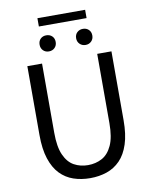

<svg xmlns="http://www.w3.org/2000/svg" viewBox="-107 -1092 935 1183"><g transform="rotate(-10 360.5 -500.5)"><path d="M360.8 13.4Q304.7 13.4 256.8 -2.9Q208.8 -19.2 173.2 -56.1Q137.7 -93 117.8 -153.8Q97.9 -214.5 97.9 -302.4V-733.4H189.9V-299.9Q189.9 -212.2 212.7 -161.4Q235.5 -110.5 274.3 -89.3Q313.1 -68 360.8 -68Q409.8 -68 449 -89.3Q488.3 -110.5 511.7 -161.4Q535 -212.2 535 -299.9V-733.4H624.1V-302.4Q624.1 -214.5 604.3 -153.8Q584.6 -93 548.6 -56.1Q512.7 -19.2 464.6 -2.9Q416.5 13.4 360.8 13.4ZM245.1 -799.8Q223.4 -799.8 209.3 -814Q195.2 -828.2 195.2 -850.3Q195.2 -873.1 209.3 -886.8Q223.4 -900.5 245.1 -900.5Q267.3 -900.5 281.6 -886.8Q295.9 -873.1 295.9 -850.3Q295.9 -828.2 281.6 -814Q267.3 -799.8 245.1 -799.8ZM210.3 -961.8V-1013.7H508.8V-961.8ZM474.6 -799.8Q453 -799.8 438.4 -814Q423.8 -828.2 423.8 -850.3Q423.8 -873.1 438.4 -886.8Q453 -900.5 474.6 -900.5Q496.3 -900.5 510.7 -886.8Q525.1 -873.1 525.1 -850.3Q525.1 -828.2 510.7 -814Q496.3 -799.8 474.6 -799.8Z"/></g></svg>

Font: Noto Sans TC
Style: Regular
Weight: 100
Designer: Ryoko NISHIZUKA 西塚涼子 (kana, bopomofo & ideographs); Paul D. Hunt (Latin, Greek & Cyrillic); Sandoll Communications 산돌커뮤니
Foundry: Adobe
Version: Version 2.004;hotconv 1.0.118;makeotfexe 2.5.65603